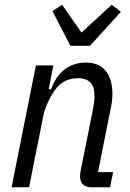

<svg xmlns="http://www.w3.org/2000/svg" viewBox="-20 -793 550 813"><path d="M29 0 132 -516H206L186 -415H196Q218 -473 255.5 -500.5Q293 -528 344 -528Q399 -528 427.5 -493Q456 -458 456 -394Q456 -378 453.5 -360Q451 -342 446 -320L395 -64H459L446 0H368Q319 0 319 -47Q319 -55 320 -62Q321 -69 323 -77L372 -322Q380 -360 380 -388Q380 -428 361.5 -445Q343 -462 311 -462Q254 -462 220 -421Q199 -395 183.5 -361.5Q168 -328 163 -300L103 0ZM278 -599 202 -746 243 -773 325 -655 453 -773 492 -743 361 -599Z"/></svg>

Font: IBM Plex Sans Condensed
Style: Italic
Weight: 400
Width: 3
Italic angle: -11°
Designer: Mike Abbink, Paul van der Laan, Pieter van Rosmalen
Foundry: Bold Monday
Version: Version 1.3